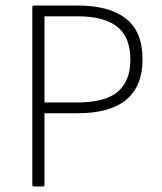

<svg xmlns="http://www.w3.org/2000/svg" viewBox="-20 -675 588 695"><path d="M103 0Q97 0 97 -6V-649Q97 -655 103 -655H261Q375 -655 435.5 -608Q496 -561 496 -460Q496 -364 437.5 -314.5Q379 -265 259 -265H141V-6Q141 0 135 0ZM141 -304H257Q362 -304 407 -343.5Q452 -383 452 -458Q452 -541 404 -578.5Q356 -616 261 -616H141Z"/></svg>

Font: Sofia Sans ExtraLight
Style: Regular
Weight: 250
Version: Version 4.100-B